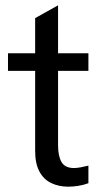

<svg xmlns="http://www.w3.org/2000/svg" viewBox="-20 -693 386 721"><path d="M236 8Q201 8 172.5 -5.5Q144 -19 128 -49Q112 -79 112 -126V-625L198 -673V-148Q198 -107 211 -84.5Q224 -62 258 -62Q268 -62 282 -64.5Q296 -67 312 -71V-5Q293 2 273.5 5Q254 8 236 8ZM10 -427V-493H312V-427Z"/></svg>

Font: Hanken Grotesk
Style: Regular
Weight: 400
Designer: Alfredo Marco Pradil
Foundry: Hanken Design Co.
Version: Version 3.013